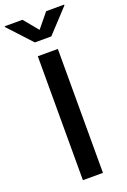

<svg xmlns="http://www.w3.org/2000/svg" viewBox="-214 -1002 702 1059"><g transform="rotate(-20 137.5 -472.5)"><path d="M195.8 -727.5H78.1V0H195.8ZM67.4 -945.3H-37.1V-940.9L88.9 -804.7H185.5L312 -940.9V-945.3H206.5L137.2 -860.8Z"/></g></svg>

Font: Raveo Medium
Style: Regular
Weight: 500
Designer: Jakub Foglar, Rasmus Andersson (Inter)
Foundry: Jakubfoglar.com
Version: Version 1.100;Glyphs 3.2.3 (3260)